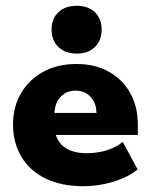

<svg xmlns="http://www.w3.org/2000/svg" viewBox="-20 -633 521 663"><path d="M268 10Q192 10 137.5 -16.5Q83 -43 54 -91.5Q25 -140 25 -203Q25 -264 52.5 -311Q80 -358 129 -385Q178 -412 244 -412Q309 -412 356.5 -385Q404 -358 430 -311Q456 -264 456 -202V-167H102V-243H313Q313 -265 304.5 -282Q296 -299 280 -309.5Q264 -320 241 -320Q218 -320 201.5 -309Q185 -298 176.5 -280Q168 -262 168 -238V-202Q168 -155 196.5 -129.5Q225 -104 280 -104Q315 -104 347 -113.5Q379 -123 404 -143L455 -48Q424 -22 373 -6Q322 10 268 10ZM245 -448Q205 -448 181.5 -471Q158 -494 158 -531Q158 -568 181.5 -590.5Q205 -613 245 -613Q285 -613 308 -590.5Q331 -568 331 -531Q331 -494 308 -471Q285 -448 245 -448Z"/></svg>

Font: Rokkitt SemiBold ExtraBold
Style: Regular
Weight: 800
Version: Version 3.103